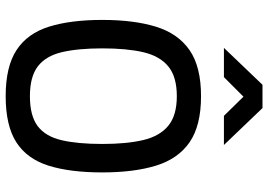

<svg xmlns="http://www.w3.org/2000/svg" viewBox="-158 -804 972 697"><g transform="rotate(90 328.5 -455.0)"><path d="M328.6 10.9Q221.2 10.9 161 -28.7Q100.8 -68.2 76.3 -146.5Q51.8 -224.7 51.8 -340.1Q51.8 -454.7 76.5 -534.8Q101.2 -614.8 161.4 -656.6Q221.6 -698.3 328.6 -698.3Q435.6 -698.3 495.8 -656.8Q556 -615.2 580.7 -535.2Q605.4 -455.1 605.4 -340.1Q605.4 -222.9 580.9 -144.8Q556.4 -66.7 496.2 -27.9Q436 10.9 328.6 10.9ZM328.6 -77.1Q399.9 -77.1 437.3 -105.3Q474.7 -133.5 488.4 -191.9Q502.1 -250.2 502.1 -340.1Q502.1 -428.4 488 -488.2Q473.9 -548.1 436.3 -579.2Q398.8 -610.4 328.6 -610.4Q258.1 -610.4 220.5 -579.4Q182.9 -548.4 169 -488.6Q155.1 -428.8 155.1 -340.1Q155.1 -252 168.8 -193.5Q182.6 -135 220.1 -106.1Q257.7 -77.1 328.6 -77.1ZM153.3 -781.4 287.3 -921.4H371.8L505.8 -781.4H400L330.5 -852.3L259.5 -781.4Z"/></g></svg>

Font: TitilliumWeb ExtraLight
Style: Regular
Weight: 400
Designer: Mohamed Gaber, Accademia di Belle Arti di Urbino and others
Foundry: Kief Type Foundry, Accademia di Belle Arti di Urbino and others
Version: Version 3.000; ttfautohint (v1.8.2)